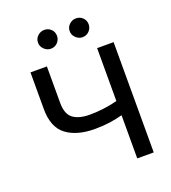

<svg xmlns="http://www.w3.org/2000/svg" viewBox="-165 -1068 1062 1190"><g transform="rotate(-20 365.5 -473.0)"><path d="M94.5 -727.3H202.8V-487.2Q202.8 -412.3 241.7 -383.7Q280.5 -355.1 351.6 -355.1Q397 -355.1 445.3 -361.3Q493.6 -367.5 534.1 -378.6V-727.3H642.8V0H534.1V-284.8Q495 -273.8 449.6 -267.4Q404.1 -261 351.6 -261Q232.2 -261 163.2 -313.2Q94.1 -365.4 94.5 -487.2ZM264.2 -821.7Q239.3 -821.7 220.3 -840.4Q201.3 -859 201.3 -883.9Q201.3 -910.2 220.3 -927.9Q239.3 -945.7 264.2 -945.7Q290.8 -945.7 308.8 -927.9Q326.7 -910.2 326.7 -883.9Q326.7 -859 308.8 -840.4Q290.8 -821.7 264.2 -821.7ZM473 -821.7Q448.2 -821.7 429.2 -840.4Q410.2 -859 410.2 -883.9Q410.2 -910.2 429.2 -927.9Q448.2 -945.7 473 -945.7Q499.6 -945.7 517.6 -927.9Q535.5 -910.2 535.5 -883.9Q535.5 -859 517.6 -840.4Q499.6 -821.7 473 -821.7Z"/></g></svg>

Font: Inter UI Medium
Style: Regular
Weight: 500
Designer: Rasmus Andersson
Foundry: rsms
Version: 3.2;8d6f07862